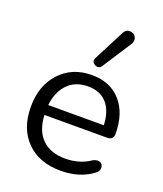

<svg xmlns="http://www.w3.org/2000/svg" viewBox="-142 -859 816 961"><g transform="rotate(20 266.0 -378.5)"><path d="M414 -712 313 -556Q299 -535 277 -547Q255 -559 267 -582L351 -745Q362 -767 383.5 -766Q405 -765 414.5 -748.5Q424 -732 414 -712ZM295 9Q180 9 113 -58.5Q46 -126 46 -242Q46 -355 111 -425Q176 -495 280 -495Q378 -495 434.5 -431.5Q491 -368 491 -257Q491 -226 456 -226H124Q128 -143 172.5 -99.5Q217 -56 295 -56Q372 -56 428 -95Q451 -107 466.5 -100Q482 -93 482 -73.5Q482 -54 462 -41Q393 9 295 9ZM282 -435Q214 -435 173.5 -393Q133 -351 125 -279H421Q418 -353 382.5 -394Q347 -435 282 -435Z"/></g></svg>

Font: Nunito
Style: Regular
Weight: 400
Designer: Vernon Adams
Foundry: Vernon Adams
Version: Version 3.602